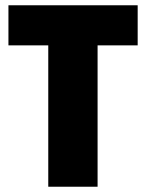

<svg xmlns="http://www.w3.org/2000/svg" viewBox="-20 -708 554 728"><path d="M163 0V-536H12V-688H502V-536H350V0Z"/></svg>

Font: Saira Semi Condensed ExtraBold
Style: Regular
Weight: 800
Width: 4
Designer: Hector Gatti with collaboration of the Omnibus-Type team
Foundry: Omnibus-Type
Version: Version 1.001; ttfautohint (v1.8)